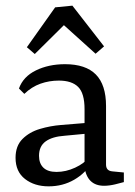

<svg xmlns="http://www.w3.org/2000/svg" viewBox="-20 -651 479 679"><path d="M152 8Q102 8 68.5 -18Q35 -44 35 -93Q35 -135 59.5 -159.5Q84 -184 121 -195Q158 -206 196 -209L294 -217V-179L209 -171Q165 -168 141.5 -151Q118 -134 118 -100Q118 -73 133.5 -58Q149 -43 180 -43Q213 -43 245.5 -58Q278 -73 295 -95L304 -76Q283 -39 242.5 -15.5Q202 8 152 8ZM47 -338Q62 -380 107 -402Q152 -424 210 -424Q283 -424 319 -387.5Q355 -351 355 -276V-69Q355 -47 377 -45L418 -41V-7Q408 -4 387 1Q366 6 348 6Q318 6 300.5 -11Q283 -28 279 -61V-265Q279 -321 256.5 -343.5Q234 -366 188 -366Q154 -366 123 -355Q92 -344 66 -319ZM75 -484 175 -625 236 -631 348 -487 318 -461 206 -562 103 -460Z"/></svg>

Font: Rasa
Style: Regular
Weight: 400
Designer: Anna Giedrys (Yrsa+Rasa design), David Brezina (Yrsa art-direction, Rasa art-direction, design)
Foundry: Rosetta Type Foundry
Version: Version 2.004